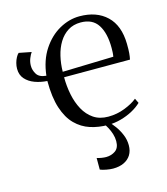

<svg xmlns="http://www.w3.org/2000/svg" viewBox="-111 -613 798 919"><g transform="rotate(-15 288.0 -154.0)"><path d="M366.5 11Q320 11 279 -2.2Q238 -15.5 206.8 -46.8Q175.5 -78 157.8 -132Q140 -186 140 -267.5Q107.5 -269.5 79 -280Q50.5 -290.5 32.8 -310.5Q15 -330.5 15 -361Q15 -375.5 18.8 -389.5Q22.5 -403.5 28.8 -415.2Q35 -427 42 -433L103.5 -421Q96.5 -411.5 89.5 -394.2Q82.5 -377 82.5 -357.5Q82.5 -336 95 -316Q107.5 -296 142 -293Q150.5 -368 185 -420.2Q219.5 -472.5 268.2 -499.8Q317 -527 368 -527Q452.5 -527 502.5 -479.5Q552.5 -432 554 -341Q554.5 -312 553 -294.8Q551.5 -277.5 548.5 -264H222Q222 -220 230.5 -177.8Q239 -135.5 257.5 -101.5Q276 -67.5 305.8 -47.2Q335.5 -27 378.5 -27Q421.5 -27 461 -42.5Q500.5 -58 523 -77L534.5 -53.5Q516 -35.5 489.2 -21Q462.5 -6.5 430.8 2.2Q399 11 366.5 11ZM222.5 -291 475 -298Q477 -309 477.5 -320Q478 -331 478 -341Q478 -414 451.2 -455.5Q424.5 -497 366 -497Q329.5 -497 302.8 -480Q276 -463 258.2 -434Q240.5 -405 231.8 -368Q223 -331 222.5 -291ZM336 219Q322 219 303 215.5Q284 212 272.5 207V149.5Q283 153 295.8 155Q308.5 157 318 157Q344 157 364 143Q384 129 384 95.5Q384 78 378.5 60.2Q373 42.5 364.8 27Q356.5 11.5 347.5 0L362.5 -6L374 0Q386.5 12 401.2 32.2Q416 52.5 426.5 77.8Q437 103 437 130.5Q437 158 424.8 177.8Q412.5 197.5 390 208.2Q367.5 219 336 219Z"/></g></svg>

Font: Merriweather 120pt Light
Style: Regular
Weight: 300
Version: Version 2.100